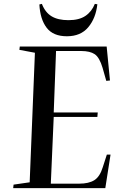

<svg xmlns="http://www.w3.org/2000/svg" viewBox="-20 -970 632 990"><path d="M160 -698 80 -713 82 -730H530L547 -555L528 -553L509 -620Q493 -674 468.5 -690.5Q444 -707 399 -707H269L257 -390H484L482 -367H257L242 -23H388Q438 -23 466.5 -41Q495 -59 510 -108L531 -173H550L523 0H48L50 -18L133 -30ZM196 -950Q213 -906 246 -886Q279 -866 333 -866Q388 -866 420.5 -888Q453 -910 469 -950L482 -948Q474 -876 435 -829.5Q396 -783 325 -783Q254 -783 220.5 -827Q187 -871 183 -947Z"/></svg>

Font: Literata 72pt Medium
Style: Italic
Weight: 500
Italic angle: -2°
Designer: Latin by Veronika Burian and Jose Scaglione. Greek by Irene Vlachou. Cyrillic by Vera Evstafieva
Foundry: TypeTogether
Version: Version 3.002